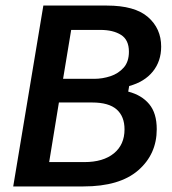

<svg xmlns="http://www.w3.org/2000/svg" viewBox="-20 -670 619 690"><path d="M27.5 0 135.8 -650H364.2Q464.2 -650 511.7 -608.8Q559.2 -567.5 559.2 -502.5Q559.2 -450 529.2 -412.9Q499.2 -375.8 444.2 -360.8L440.8 -340.8Q489.2 -328.3 516.2 -295.8Q543.3 -263.3 543.3 -205.8Q543.3 -115.8 476.7 -57.9Q410 0 280 0ZM206.7 -386.7H318.3Q348.3 -386.7 377.1 -396.2Q405.8 -405.8 424.6 -427.1Q443.3 -448.3 443.3 -484.2Q443.3 -526.7 415 -544.6Q386.7 -562.5 340.8 -562.5H235.8ZM156.7 -87.5H283.3Q350.8 -87.5 389.2 -118.8Q427.5 -150 427.5 -205Q427.5 -251.7 399.2 -276.7Q370.8 -301.7 310.8 -301.7H191.7Z"/></svg>

Font: Familjen Grotesk GF Medium
Style: Italic
Weight: 500
Designer: Anders Wikstroem, Jonas Baeckman, Matilda Gysing, Kristian Moeller
Foundry: Familjen STHML AB
Version: Version 2.000; Beta; Release 4; Build 6